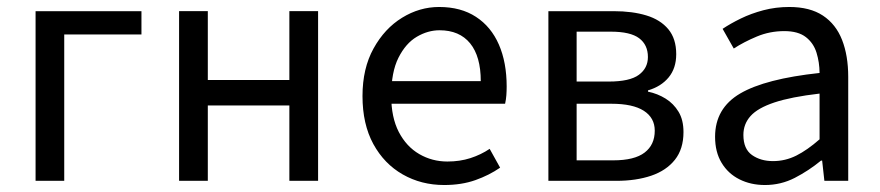

<svg xmlns="http://www.w3.org/2000/svg" viewBox="-20 -518 2521 550"><path d="M81.9 0V-486H385.2V-419.3H164V0Z M493 0V-486.1H575.3V-288.8H808.9V-486.1H891.2V0H808.9V-215.9H575.3V0Z M1252.4 12Q1186.8 12 1133.7 -18.3Q1080.5 -48.6 1049.4 -105.5Q1018.4 -162.5 1018.4 -242.9Q1018.4 -322.1 1050.1 -379.2Q1081.7 -436.4 1131.8 -467.2Q1181.8 -498 1237.9 -498Q1300.3 -498 1343.5 -469.7Q1386.8 -441.5 1409.1 -390.3Q1431.4 -339.2 1431.4 -270Q1431.4 -257.5 1430.5 -245.2Q1429.6 -232.9 1426.9 -220.8H1077.3V-285.6H1357.2Q1357.2 -356.4 1326.7 -393.9Q1296.1 -431.3 1239.1 -431.3Q1205.7 -431.3 1174 -412.7Q1142.3 -394 1121.5 -352.8Q1100.7 -311.5 1100.7 -243.7Q1100.7 -181.8 1122.4 -139.9Q1144.2 -98 1181.1 -76.6Q1217.9 -55.3 1261.7 -55.3Q1297.2 -55.3 1327.4 -65Q1357.7 -74.8 1382.7 -91.6L1412.6 -37.7Q1381.3 -16 1341.7 -2Q1302.1 12 1252.4 12Z M1550.9 0V-486H1737.9Q1791.4 -486 1831.5 -473.8Q1871.7 -461.6 1894.4 -434.4Q1917.1 -407.1 1917.1 -362.8Q1917.1 -322.6 1895.4 -296.3Q1873.8 -270.1 1836.2 -259.1V-255.5Q1863.7 -249.8 1886.7 -235.5Q1909.7 -221.2 1923.8 -197.8Q1937.9 -174.5 1937.9 -139.7Q1937.9 -91.2 1913.3 -60.3Q1888.7 -29.4 1845.5 -14.7Q1802.2 0 1745.6 0ZM1631.8 -284.4H1723.8Q1784 -284.4 1810 -303.6Q1836 -322.7 1836 -354.7Q1836 -389.5 1811 -408.4Q1786 -427.3 1729.5 -427.3H1631.8ZM1631.8 -58.7H1736.8Q1797.6 -58.7 1826.6 -81Q1855.6 -103.2 1855.6 -143.7Q1855.6 -180.5 1824.2 -200.7Q1792.9 -220.8 1731.3 -220.8H1631.8Z M2171.3 12Q2130.6 12 2098.2 -4.3Q2065.8 -20.5 2047.1 -51.5Q2028.4 -82.4 2028.4 -126.2Q2028.4 -208 2100.4 -250.2Q2172.4 -292.3 2327.7 -309Q2327.5 -339.5 2319 -367Q2310.5 -394.6 2288.5 -411.7Q2266.4 -428.9 2226.9 -428.9Q2185.1 -428.9 2148.1 -413.4Q2111 -397.9 2081.9 -379L2050 -435.4Q2072.3 -450.4 2102 -464.9Q2131.7 -479.4 2166.9 -488.7Q2202.1 -498 2241.1 -498Q2300.2 -498 2337.4 -473.3Q2374.6 -448.6 2392.2 -403.6Q2409.8 -358.6 2409.8 -297.7V0H2341.5L2335.1 -57.9H2331.8Q2296.7 -29.1 2256.8 -8.5Q2216.9 12 2171.3 12ZM2194.2 -56.5Q2229.6 -56.5 2261.1 -72.3Q2292.6 -88.1 2327.7 -118.9V-249.9Q2246 -240.4 2198.3 -224.5Q2150.6 -208.6 2130 -185.6Q2109.5 -162.7 2109.5 -131.5Q2109.5 -91.2 2134.3 -73.8Q2159.1 -56.5 2194.2 -56.5Z"/></svg>

Font: Source Sans 3
Style: Regular
Weight: 200
Designer: Paul D. Hunt
Foundry: Adobe
Version: Version 3.046;hotconv 1.0.118;makeotfexe 2.5.65603